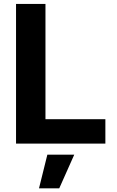

<svg xmlns="http://www.w3.org/2000/svg" viewBox="-20 -748 608 1000"><path d="M63.5 0V-727.5H216.8V-127H528.8V0ZM183.1 232.9 226.6 57.6H366.7L288.6 232.9Z"/></svg>

Font: Konkhmer Sleokchher
Style: Regular
Weight: 400
Designer: Suon May Sophanith
Version: Version 1.000; ttfautohint (v1.8.4.7-5d5b);gftools[0.9.23]